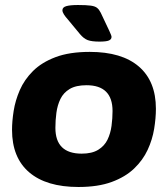

<svg xmlns="http://www.w3.org/2000/svg" viewBox="-20 -738 670 766"><path d="M293 8Q165 8 96.5 -50.5Q28 -109 28 -220Q28 -254 34.5 -295.5Q41 -337 59 -378.5Q77 -420 111.5 -454.5Q146 -489 201.5 -510Q257 -531 338 -531Q466 -531 534 -472.5Q602 -414 602 -304Q602 -267 595 -224Q588 -181 569 -140Q550 -99 515 -65.5Q480 -32 425.5 -12Q371 8 293 8ZM306 -125Q347 -125 372 -140.5Q397 -156 409 -181Q421 -206 425 -236Q429 -266 429 -295Q429 -398 325 -398Q283 -398 258 -383Q233 -368 221 -343Q209 -318 205 -288Q201 -258 201 -228Q201 -125 306 -125ZM377 -572Q346 -572 330 -578Q314 -584 299 -602L251 -660Q241 -671 235 -680.5Q229 -690 229 -697Q229 -709 244.5 -713.5Q260 -718 291 -718Q325 -718 342.5 -715.5Q360 -713 368 -706Q376 -699 382 -687L416 -615Q425 -596 425 -591Q425 -581 414.5 -576.5Q404 -572 377 -572Z"/></svg>

Font: Asap Semi Expanded Semi Expanded ExtraBold
Style: Italic
Weight: 800
Width: 6
Italic angle: -6°
Designer: Pablo Cosgaya
Foundry: Omnibus-Type
Version: Version 3.001; ttfautohint (v1.8.4.7-5d5b)